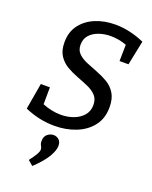

<svg xmlns="http://www.w3.org/2000/svg" viewBox="-179 -805 941 1191"><g transform="rotate(20 291.5 -209.5)"><path d="M229 10Q128 10 32 -32L62 -205H122L121 -93Q150 -81 181 -74.5Q212 -68 242 -68Q287 -68 326 -82.5Q365 -97 389 -125Q413 -153 413 -194Q413 -233 391 -256Q369 -279 334.5 -294Q300 -309 261.5 -323.5Q223 -338 189 -358Q155 -378 133 -411.5Q111 -445 111 -499Q111 -568 147 -615Q183 -662 242 -686Q301 -710 372 -710Q419 -710 468 -699Q517 -688 564 -667L531 -506H472L474 -614Q423 -633 369 -633Q327 -633 290.5 -620Q254 -607 232 -582Q210 -557 210 -519Q210 -483 232 -461.5Q254 -440 288.5 -425.5Q323 -411 361.5 -396.5Q400 -382 434.5 -361.5Q469 -341 490.5 -306Q512 -271 512 -215Q512 -141 473 -91Q434 -41 369.5 -15.5Q305 10 229 10ZM186 291 153 263Q179 229 190 209.5Q201 190 201 178Q201 165 194 154.5Q187 144 187 125Q187 95 205.5 80Q224 65 246 65Q265 65 280.5 78Q296 91 296 119Q296 148 271 191Q246 234 186 291Z"/></g></svg>

Font: Bitter Medium
Style: Italic
Weight: 500
Italic angle: -9°
Designer: Sol Matas, and Bitter project Authors
Foundry: Sol Matas
Version: Version 2.001